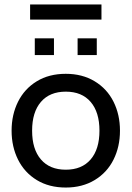

<svg xmlns="http://www.w3.org/2000/svg" viewBox="-20 -831 590 861"><path d="M32 -245Q32 -317 61 -375Q90 -433 145 -466.5Q200 -500 275 -500Q349 -500 404.5 -466.5Q460 -433 489 -375Q518 -317 518 -245Q518 -173 489 -115Q460 -57 404.5 -23.5Q349 10 275 10Q200 10 145 -23.5Q90 -57 61 -115Q32 -173 32 -245ZM426 -245Q426 -328 386.5 -374Q347 -420 275 -420Q203 -420 163.5 -374Q124 -328 124 -245Q124 -162 163.5 -116Q203 -70 275 -70Q347 -70 386.5 -116Q426 -162 426 -245ZM136 -659H222V-584H136ZM328 -659H414V-584H328ZM115 -811H435V-743H115Z"/></svg>

Font: Cabin
Style: Regular
Weight: 400
Designer: Pablo Impallari
Foundry: Pablo Impallari. http://www.impallari.com Igino Marini. http://www.ikern.com
Version: Version 2.001